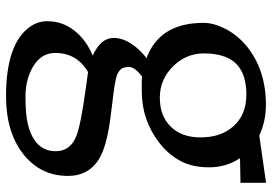

<svg xmlns="http://www.w3.org/2000/svg" viewBox="-150 -480 884 623"><g transform="rotate(90 291.5 -169.0)"><path d="M228.5 -188.5Q197.8 -164.1 197.8 -146.7Q197.8 -129.4 204.3 -120.8Q210.9 -112.3 224.6 -106.9Q242.2 -100.1 311.5 -92.3L358.4 -86.4Q456.1 -74.2 498 -47.9Q551.3 -14.2 551.3 51.8Q551.3 141.6 479.5 197.8Q408.2 252.9 293 252.9Q120.6 252.9 66.4 173.8Q49.3 148.4 49.3 120.6Q49.3 92.8 57.4 71Q65.4 49.3 80.1 30.8Q110.8 -7.8 161.1 -28.3Q103.5 -54.2 103.5 -96.2Q103.5 -139.6 147 -183.6Q158.7 -195.8 169.9 -202.6Q80.1 -235.8 60.5 -329.1Q54.7 -355.5 54.7 -388.2Q54.7 -420.9 74 -458.7Q93.3 -496.6 127.9 -525.9Q205.1 -590.3 320.8 -590.3Q374.5 -590.3 420.4 -568.8L573.7 -590.8V-507.8L493.7 -506.3Q523.4 -462.4 523.4 -405.8Q523.4 -349.1 501.2 -310.1Q479 -271 443.4 -244.1Q370.1 -187.5 276.4 -187.5Q259.8 -187.5 247.8 -187.5Q235.8 -187.5 228.5 -188.5ZM296.9 -246.1Q326.7 -246.1 349.9 -254.6Q373 -263.2 390.1 -280.3Q426.3 -315.4 426.3 -378.4Q426.3 -444.3 390.6 -484.4Q353 -526.9 288.1 -526.9Q229 -526.9 197.3 -502.4Q153.8 -469.7 153.8 -389.2Q153.8 -332 194.8 -290Q237.8 -246.1 296.9 -246.1ZM214.4 -13.2Q152.3 22.9 152.3 93.3Q152.3 138.7 196.3 165Q238.3 189.9 294.2 189.9Q350.1 189.9 381.3 182.6Q412.6 175.3 432.6 162.1Q471.2 137.2 471.2 91.8Q471.2 43.9 420.9 24.4Q385.7 10.3 264.2 -6.3Z"/></g></svg>

Font: HeadlandOne
Style: Regular
Weight: 400
Designer: Gary Lonergan
Foundry: Sorkin Type Co.
Version: Version 1.002